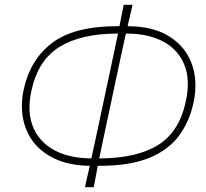

<svg xmlns="http://www.w3.org/2000/svg" viewBox="-20 -758 862 803"><path d="M335 25Q340.5 1 345.5 -20.8Q350.5 -42.5 355.5 -64.5Q271.5 -66 213 -92.5Q154.5 -119 120.2 -163.5Q86 -208 76 -264.8Q66 -321.5 79 -383Q106 -509 198.5 -578.8Q291 -648.5 470 -648.5H479.5Q484 -670.5 488.2 -692.2Q492.5 -714 497.5 -738H534.5Q528 -711 523.5 -691.2Q519 -671.5 513.5 -648.5Q623 -648 690.5 -604.2Q758 -560.5 783 -488.2Q808 -416 789.5 -329.5Q772.5 -249 727.8 -189.2Q683 -129.5 602.5 -97Q522 -64.5 397 -64.5H389Q384.5 -40.5 380.5 -19.8Q376.5 1 372 25ZM423 -228.5Q415.5 -193.5 408.5 -160Q401.5 -126.5 395 -95.5H399Q553.5 -96.5 642 -152Q730.5 -207.5 757.5 -335.5Q776.5 -424 751 -487Q725.5 -550 664 -583.5Q602.5 -617 512 -617.5H506.5Q499.5 -586 492.2 -553Q485 -520 477.5 -484.5ZM111 -377Q92.5 -289.5 118.5 -226.5Q144.5 -163.5 207.5 -129.8Q270.5 -96 362 -95.5Q369 -127 376.2 -160Q383.5 -193 391 -229L445.5 -484.5Q453 -519.5 460 -553Q467 -586.5 473.5 -617.5H468Q318 -617 228.2 -561.5Q138.5 -506 111 -377Z"/></svg>

Font: Commissioner Loud Thin
Style: Italic
Weight: 100
Italic angle: -12°
Designer: Kostas Bartsokas
Foundry: Kostas Bartsokas
Version: Version 1.000; ttfautohint (v1.8.3)